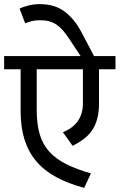

<svg xmlns="http://www.w3.org/2000/svg" viewBox="-30 -902 580 931"><path d="M530 -630V-566H450V-400Q450 -359 442 -328Q434 -297 418 -272.5Q402 -248 378 -229.5Q354 -211 322 -195L275 -261Q372 -300 372 -401V-566H148V-370Q148 -299 163 -249.5Q178 -200 210.5 -165Q243 -130 292.5 -105.5Q342 -81 411 -61L378 9Q300 -12 242 -43.5Q184 -75 146 -120Q108 -165 89 -225Q70 -285 70 -363V-566H-10V-630H361L304 -716Q290 -737 276 -753.5Q262 -770 245.5 -781.5Q229 -793 209 -798.5Q189 -804 163 -804Q143 -804 124.5 -799.5Q106 -795 92 -789L65 -860Q82 -869 108.5 -875.5Q135 -882 163 -882Q236 -882 284 -845.5Q332 -809 366 -744L426 -630Z"/></svg>

Font: Mukta
Style: Regular
Weight: 400
Designer: Girish Dalvi and Yashodeep Gholap
Foundry: Ek Type
Version: Version 2.538;PS 1.001;hotconv 16.6.51;makeotf.lib2.5.65220;